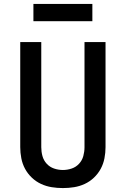

<svg xmlns="http://www.w3.org/2000/svg" viewBox="-20 -949 640 977"><path d="M300 8Q271 8 243 3.5Q215 -1 189 -13Q163 -25 142 -45Q121 -65 107.5 -90Q94 -115 88.5 -143.5Q83 -172 83 -200V-735H190V-200Q190 -177 196 -155Q202 -133 217.5 -116Q233 -99 255 -91.5Q277 -84 300 -84Q323 -84 345 -91.5Q367 -99 382.5 -116Q398 -133 404 -155Q410 -177 410 -200V-735H517V-200Q517 -172 511.5 -143.5Q506 -115 492.5 -90Q479 -65 458 -45Q437 -25 411 -13Q385 -1 357 3.5Q329 8 300 8ZM150 -841V-929H450V-841Z"/></svg>

Font: Iosevka Curly SmBdEx
Style: Regular
Weight: 600
Width: 7
Monospace: yes
Designer: Belleve Invis
Foundry: Belleve Invis
Version: Version 11.1.0; ttfautohint (v1.8.3)